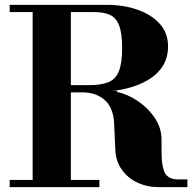

<svg xmlns="http://www.w3.org/2000/svg" viewBox="-20 -774 795 794"><path d="M267 -392V-422H350Q398 -422 428 -434Q458 -446 471.5 -479.2Q485 -512.3 485 -575Q485 -638.5 472 -670.2Q459 -702 433.5 -713Q408 -724 370 -724H20V-754H420Q492 -754 549.6 -733.5Q607.2 -713 641.1 -675Q675 -637 675 -582Q675 -521 636 -478.5Q597 -436 524.5 -414Q452 -392 350 -392ZM20 0V-30H391V0ZM115 -15V-754H273V-15ZM638 0Q588.2 0 548.1 -19Q508 -38 483.6 -72.5Q459.1 -107 457 -153L452 -262Q449 -329 413 -360.5Q376.9 -392 321 -392L397 -398H464V-394Q509 -384 551.5 -355Q594 -326 621 -285Q648 -244 648 -196V-151Q648 -82 663 -57Q678 -32 717 -32H755V0Z"/></svg>

Font: Libre Bodoni
Style: Regular
Weight: 400
Designer: Pablo Impallari, Rodrigo Fuenzalida
Foundry: Impallari Type
Version: Version 2.005;gftools[0.9.23]